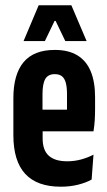

<svg xmlns="http://www.w3.org/2000/svg" viewBox="-20 -698 405 725"><path d="M209.5 7Q120 7 75.2 -41.5Q30.5 -90 30.5 -187.5V-327.5Q30.5 -417 69 -463.2Q107.5 -509.5 187 -509.5Q238.5 -509.5 272.2 -489Q306 -468.5 322.5 -428.8Q339 -389 339 -331.5V-287Q339 -265.5 337.8 -244.5Q336.5 -223.5 333 -202H233Q233 -247 233 -281Q233 -315 233 -342.5Q233 -368.5 228.5 -385.2Q224 -402 214 -410Q204 -418 187 -418Q161.5 -418 151 -399.8Q140.5 -381.5 140.5 -342.5V-251L141 -232.5V-175.5Q141 -153 146.8 -136.8Q152.5 -120.5 164.2 -110Q176 -99.5 193.2 -94.2Q210.5 -89 233.5 -89Q261.5 -89 286.8 -96Q312 -103 333 -114L326 -20Q304.5 -8 274.5 -0.5Q244.5 7 209.5 7ZM101 -202V-284H308V-202ZM126 -678H249.5L307 -543H226.5L190 -619H186L149.5 -543H69Z"/></svg>

Font: Anek Tamil Condensed SemiBold
Style: Regular
Weight: 600
Width: 3
Designer: Aadarsh Rajan (Tamil), Yesha Goshar (Latin)
Foundry: Ek Type
Version: Version 1.003